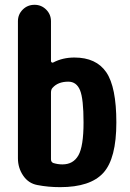

<svg xmlns="http://www.w3.org/2000/svg" viewBox="-20 -770 540 800"><path d="M240.2 -85Q285.2 -85 306.6 -122.6Q328.1 -160.2 328.1 -259.8Q328.1 -358.4 313.5 -394Q298.8 -429.7 264.6 -429.7Q221.7 -429.7 199.2 -404.3Q192.4 -397.5 192.4 -383.8V-106.4Q192.4 -94.7 202.1 -90.8Q220.7 -85 240.2 -85ZM290 -530.3Q380.9 -530.3 422.9 -468.8Q464.8 -407.2 464.8 -259.8Q464.8 -109.4 410.6 -49.8Q356.4 9.8 230.5 9.8Q180.7 9.8 135.7 1Q98.6 -5.9 76.7 -38.1Q54.7 -70.3 54.7 -110.4V-681.6Q54.7 -710 74.7 -730Q94.7 -750 124 -750Q152.3 -750 172.4 -730Q192.4 -710 192.4 -681.6V-515.6Q192.4 -511.7 195.8 -509.8Q199.2 -507.8 202.1 -509.8Q241.2 -530.3 290 -530.3Z"/></svg>

Font: Rounded-X Mgen+ 1mn bold
Style: Bold
Weight: 700
Designer: [Source Han Sans]
Ryoko NISHIZUKA  (kana & ideographs); Paul D. Hunt (Latin, Greek & Cyrillic); Wenlong ZHANG  (bopomofo
Version: Version 1.059.20150602